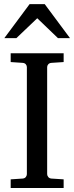

<svg xmlns="http://www.w3.org/2000/svg" viewBox="-20 -936 370 956"><path d="M33.2 0V-43L92.8 -46.9Q103.5 -47.9 108.6 -54.7Q113.8 -61.5 113.8 -68.8V-602.1Q113.8 -609.4 108.6 -615.7Q103.5 -622.1 92.8 -623L33.2 -627V-670.9H296.9V-627L235.8 -623Q225.6 -622.1 220.2 -615.7Q214.8 -609.4 214.8 -602.1V-68.8Q214.8 -61.5 220.2 -54.7Q225.6 -47.9 235.8 -46.9L296.9 -43V0ZM268.6 -746.1 165.5 -845.2 61.5 -746.1H1.5L127.4 -915.5H202.6L328.6 -746.1Z"/></svg>

Font: BabelStone Ogham Stemless
Style: Regular
Weight: 400
Designer: Andrew West
Foundry: BabelStone
Version: Version 2.02 March 14, 2022